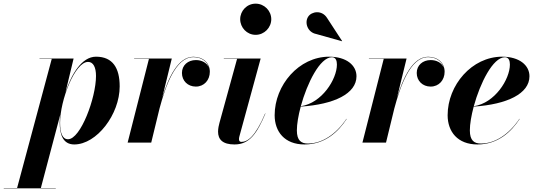

<svg xmlns="http://www.w3.org/2000/svg" viewBox="-140 -780 2938 1050"><path d="M186.5 -110C186.5 -47.5 202.5 10 266 10C389 10 514.5 -154.5 514.5 -307.5C514.5 -407.5 477 -470 385 -470C306.5 -470 249.5 -372 217.5 -273L218.5 -276.5L262.5 -460H76V-458H143L-46.5 248H-119.5V250H165V248H83.5L189.5 -152.5C187.5 -136.5 186.5 -122 186.5 -110ZM188.5 -108.5C188.5 -232 269.5 -441.5 341.5 -441.5C370.5 -441.5 385 -411.5 385 -364.5C385 -244.5 300.5 -18.5 232 -18.5C200 -18.5 188.5 -56 188.5 -108.5Z M674.5 -458 558 0H687L732.5 -187C764 -305 819 -467.5 917.5 -467.5C961.5 -467.5 993.5 -444 1003 -409C993 -436 964 -451.5 931.5 -451.5C887.5 -451.5 855 -423 855 -381C855 -338 887 -306.5 931 -306.5C976.5 -306.5 1007.5 -342 1007.5 -387.5C1007.5 -435.5 970.5 -469.5 917.5 -469.5C833 -469.5 780 -353.5 747 -245L799.5 -460H593.5V-458Z M1173.5 -675C1173.5 -629.5 1210 -589.5 1258 -589.5C1306 -589.5 1343.5 -629.5 1343.5 -675C1343.5 -720.5 1306 -760 1258 -760C1210 -760 1173.5 -720.5 1173.5 -675ZM1311.5 -159 1310 -159.5C1255.5 -31.5 1213.5 -4 1180 -4C1170.5 -4 1167 -10 1167 -18C1167 -22.5 1167 -27.5 1169 -33.5L1285.5 -460H1084V-458H1156.5L1060 -107.5C1057 -96.5 1052.5 -77.5 1052.5 -60C1052.5 -17 1078 10 1142.5 10C1224 10 1264.5 -49 1311.5 -159Z M1589.5 -594 1730 -554.5 1731 -555.5 1649.5 -680.5C1620.5 -728 1563.5 -717 1545.5 -689C1524 -657 1541.5 -603 1589.5 -594ZM1483.5 -67C1483.5 -101.5 1491.5 -148 1504.5 -197C1688 -209 1809.5 -268 1809.5 -363C1809.5 -423 1754.5 -470 1660 -470C1494.5 -470 1362 -314.5 1362 -150C1362 -60 1416.5 10 1525 10C1636.5 10 1709.5 -58.5 1756 -129.5L1754.5 -130C1697 -44.5 1620.5 5 1544 5C1507.5 5 1483.5 -11 1483.5 -67ZM1675.5 -467C1696.5 -467 1702.5 -447.5 1702.5 -427C1702.5 -346.5 1620 -216 1505 -199C1539.5 -325 1609.5 -467 1675.5 -467Z M1958.5 -458 1842 0H1971L2016.5 -187C2048 -305 2103 -467.5 2201.5 -467.5C2245.5 -467.5 2277.5 -444 2287 -409C2277 -436 2248 -451.5 2215.5 -451.5C2171.5 -451.5 2139 -423 2139 -381C2139 -338 2171 -306.5 2215 -306.5C2260.5 -306.5 2291.5 -342 2291.5 -387.5C2291.5 -435.5 2254.5 -469.5 2201.5 -469.5C2117 -469.5 2064 -353.5 2031 -245L2083.5 -460H1877.5V-458Z M2429.5 -67C2429.5 -101.5 2437.5 -148 2450.5 -197C2634 -209 2755.5 -268 2755.5 -363C2755.5 -423 2700.5 -470 2606 -470C2440.5 -470 2308 -314.5 2308 -150C2308 -60 2362.5 10 2471 10C2582.5 10 2655.5 -58.5 2702 -129.5L2700.5 -130C2643 -44.5 2566.5 5 2490 5C2453.5 5 2429.5 -11 2429.5 -67ZM2621.5 -467C2642.5 -467 2648.5 -447.5 2648.5 -427C2648.5 -346.5 2566 -216 2451 -199C2485.5 -325 2555.5 -467 2621.5 -467Z"/></svg>

Font: Bodoni* 96pt
Style: Bold Italic
Weight: 700
Italic angle: -13°
Version: Version 2.3